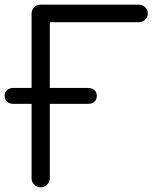

<svg xmlns="http://www.w3.org/2000/svg" viewBox="-35 -801 667 821"><path d="M139 0Q123 0 111.5 -11.5Q100 -23 100 -39V-742Q100 -759 111 -770Q122 -781 139 -781H558Q574 -781 585.5 -770.5Q597 -760 597 -743Q597 -728 585.5 -717Q574 -706 558 -706H178V-39Q178 -23 166.5 -11.5Q155 0 139 0ZM22 -357Q6 -357 -4.5 -366Q-15 -375 -15 -391Q-15 -407 -4.5 -416Q6 -425 22 -425H342Q358 -425 368.5 -416Q379 -407 379 -391Q379 -375 368.5 -366Q358 -357 342 -357Z"/></svg>

Font: Comfortaa
Style: Regular
Weight: 400
Designer: Johan Aakerlund
Foundry: Johan Aakerlund
Version: Version 3.104; ttfautohint (v1.8.1.43-b0c9)